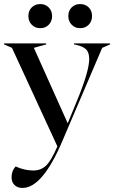

<svg xmlns="http://www.w3.org/2000/svg" viewBox="-42 -722 563 947"><path d="M15 152Q15 121 35 99Q80 119 122 119Q160 119 185.5 94.5Q211 70 241 0L17 -486L-22 -503V-508H186V-503L125 -486L292 -114L339 -228Q398 -372 398 -431Q398 -464 382 -479Q366 -494 333 -501L323 -503V-508H501V-503L462 -486L265 -25Q167 205 69 205Q44 205 29.5 190.5Q15 176 15 152ZM295 -643Q295 -669 311.5 -685.5Q328 -702 353 -702Q379 -702 395.5 -685.5Q412 -669 412 -643Q412 -617 395.5 -600Q379 -583 353 -583Q328 -583 311.5 -600Q295 -617 295 -643ZM157 -702Q182 -702 198.5 -685Q215 -668 215 -643Q215 -617 198.5 -600Q182 -583 157 -583Q131 -583 114.5 -600Q98 -617 98 -643Q98 -669 114.5 -685.5Q131 -702 157 -702Z"/></svg>

Font: Nyght Serif
Style: Regular
Weight: 400
Designer: Maksym Kobuzan
Version: Version 0.410;July 4, 2025;FontCreator 15.0.0.2958 64-bit